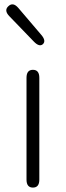

<svg xmlns="http://www.w3.org/2000/svg" viewBox="-20 -849 297 869"><path d="M129 0Q100 0 100 -36V-497Q100 -533 129 -533Q158 -533 158 -497V-36Q158 0 129 0ZM174 -649Q158 -635 133 -661L22 -776Q-3 -802 18 -821Q39 -841 63 -813L167 -691Q190 -664 174 -649Z"/></svg>

Font: Resource Han Rounded CN Light
Style: Regular
Weight: 300
Designer: Cyano Hao (round all glyphs); Ryoko NISHIZUKA 西塚涼子 (kana, bopomofo & ideographs); Paul D. Hunt (Latin, Greek & Cyrillic)
Foundry: Cyano Hao
Version: 0.990